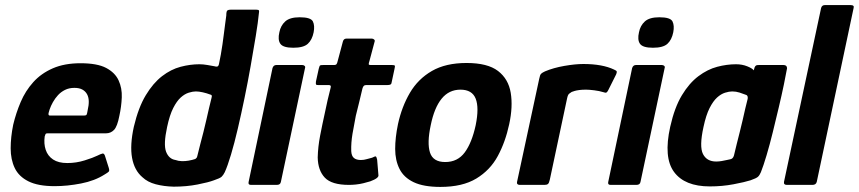

<svg xmlns="http://www.w3.org/2000/svg" viewBox="-20 -728 3382 756"><path d="M32 -237Q43 -283 61.5 -326.5Q80 -370 111 -404.5Q142 -439 188 -459Q234 -479 297 -479Q363 -479 398 -460.5Q433 -442 447 -411.5Q461 -381 459.5 -344.5Q458 -308 450 -272Q442 -230 429 -216.5Q416 -203 397 -203H167Q161 -203 159.5 -200.5Q158 -198 156 -191Q152 -162 160 -138Q168 -114 189 -100Q210 -86 245 -86Q280 -86 313.5 -96.5Q347 -107 363 -115Q377 -122 384 -123.5Q391 -125 395 -109L408 -68Q412 -56 408 -52Q404 -48 392 -41Q353 -16 299 -5.5Q245 5 195 5Q130 5 92 -14Q54 -33 38 -66.5Q22 -100 22 -144Q22 -188 32 -237ZM325 -293Q330 -314 329.5 -330Q329 -346 322.5 -357.5Q316 -369 304 -375.5Q292 -382 273 -382Q252 -382 236 -374Q220 -366 208.5 -353.5Q197 -341 188.5 -326Q180 -311 175 -296Q170 -281 171 -277Q172 -273 176 -273Q210 -273 244 -273Q278 -273 311 -273Q319 -273 321 -276.5Q323 -280 325 -293Z M507 -229Q525 -305 554 -353Q583 -401 618 -428Q653 -455 691 -465Q729 -475 765 -475Q780 -475 797 -472Q814 -469 825 -467Q831 -465 835.5 -466Q840 -467 842 -475Q846 -493 849.5 -513Q853 -533 856 -553.5Q859 -574 861.5 -594.5Q864 -615 866.5 -633.5Q869 -652 871 -667Q871 -684 875.5 -687Q880 -690 889 -690H985Q992 -690 996.5 -689Q1001 -688 1000 -681Q996 -640 987 -585.5Q978 -531 967 -468.5Q956 -406 943 -343Q930 -280 916.5 -222Q903 -164 889.5 -119Q876 -74 865 -50Q859 -38 852.5 -32Q846 -26 822 -18Q801 -10 757.5 -1.5Q714 7 664 7Q625 6 593 -2.5Q561 -11 541 -30Q509 -57 500 -106.5Q491 -156 507 -229ZM638 -228Q623 -159 634 -130.5Q645 -102 671 -98Q682 -94 695.5 -93.5Q709 -93 723 -95.5Q737 -98 749 -102Q752 -104 754 -106.5Q756 -109 757 -114Q762 -136 768.5 -160Q775 -184 781 -208Q787 -232 792.5 -256Q798 -280 803 -302Q808 -324 813 -343Q815 -350 813.5 -352.5Q812 -355 807 -356Q794 -361 778.5 -364.5Q763 -368 751 -368Q739 -368 723 -363Q707 -358 691.5 -344Q676 -330 662 -302.5Q648 -275 638 -228Z M1215 -601Q1209 -571 1192 -555.5Q1175 -540 1135 -540Q1095 -540 1084 -555.5Q1073 -571 1080 -601Q1085 -627 1103 -643.5Q1121 -660 1160 -660Q1204 -660 1212 -643.5Q1220 -627 1215 -601ZM1086 -12Q1084 0 1070 0H968Q956 0 959 -12L1053 -460Q1057 -472 1068 -472H1170Q1176 -472 1179.5 -468.5Q1183 -465 1181 -460Z M1354 0Q1286 0 1259 -28.5Q1232 -57 1231 -108Q1232 -150 1240.5 -194Q1249 -238 1259 -283Q1265 -312 1270 -334Q1275 -356 1282 -383Q1285 -393 1275 -393H1234Q1226 -393 1224.5 -395Q1223 -397 1224 -407L1235 -457Q1238 -469 1240.5 -470.5Q1243 -472 1254 -472H1295Q1303 -472 1305.5 -476Q1308 -480 1310 -489L1330 -564Q1333 -576 1344 -576H1444Q1449 -576 1453 -572.5Q1457 -569 1455 -564L1435 -489Q1431 -477 1432 -474.5Q1433 -472 1439 -472H1523Q1533 -472 1534.5 -469.5Q1536 -467 1533 -455L1523 -408Q1522 -398 1518 -395.5Q1514 -393 1504 -393H1421Q1415 -393 1412 -389.5Q1409 -386 1407 -379Q1401 -353 1394.5 -326.5Q1388 -300 1381 -272Q1374 -237 1368 -201.5Q1362 -166 1363 -133Q1364 -114 1373.5 -106Q1383 -98 1401 -98Q1413 -98 1424.5 -101.5Q1436 -105 1445 -107Q1458 -114 1460.5 -111.5Q1463 -109 1465 -99L1470 -39Q1473 -27 1438 -14Q1425 -10 1410.5 -6.5Q1396 -3 1381.5 -1.5Q1367 0 1354 0Z M1714 8Q1648 8 1609 -10.5Q1570 -29 1553 -63Q1536 -97 1536 -141.5Q1536 -186 1547 -239Q1562 -308 1594 -362.5Q1626 -417 1680.5 -448.5Q1735 -480 1817 -480Q1900 -480 1941 -448.5Q1982 -417 1991 -362.5Q2000 -308 1985 -239Q1970 -169 1940 -113.5Q1910 -58 1855.5 -25Q1801 8 1714 8ZM1733 -90Q1782 -90 1810 -128Q1838 -166 1853 -235Q1867 -304 1853 -339.5Q1839 -375 1793 -375Q1748 -375 1719 -339.5Q1690 -304 1676 -235Q1661 -165 1673 -127.5Q1685 -90 1733 -90Z M2277 -476Q2352 -476 2398 -454Q2408 -450 2408.5 -446Q2409 -442 2406 -435L2375 -373Q2371 -365 2367.5 -363.5Q2364 -362 2356 -365Q2340 -370 2319.5 -372.5Q2299 -375 2288 -375Q2272 -375 2261 -373.5Q2250 -372 2243 -370Q2236 -368 2231 -366Q2226 -363 2221 -359Q2216 -355 2213 -341L2145 -21Q2142 -7 2137.5 -3.5Q2133 0 2124 0H2026Q2021 0 2017.5 -3Q2014 -6 2017 -17L2103 -417Q2106 -433 2110.5 -437.5Q2115 -442 2126 -447Q2159 -461 2202 -468.5Q2245 -476 2277 -476Z M2631 -601Q2625 -571 2608 -555.5Q2591 -540 2551 -540Q2511 -540 2500 -555.5Q2489 -571 2496 -601Q2501 -627 2519 -643.5Q2537 -660 2576 -660Q2620 -660 2628 -643.5Q2636 -627 2631 -601ZM2502 -12Q2500 0 2486 0H2384Q2372 0 2375 -12L2469 -460Q2473 -472 2484 -472H2586Q2592 -472 2595.5 -468.5Q2599 -465 2597 -460Z M2775 6Q2676 6 2634 -51Q2592 -108 2619 -229Q2636 -305 2665 -353Q2694 -401 2730 -428Q2766 -455 2804 -465Q2842 -475 2878 -475Q2902 -475 2922 -467Q2942 -459 2948 -451L2951 -462Q2954 -469 2957.5 -470.5Q2961 -472 2968 -472H3065Q3079 -472 3079 -459Q3075 -436 3066.5 -395Q3058 -354 3046.5 -305.5Q3035 -257 3023 -208Q3011 -159 2998.5 -117Q2986 -75 2976 -50Q2971 -38 2964.5 -32Q2958 -26 2935 -18Q2913 -11 2868.5 -2.5Q2824 6 2775 6ZM2800 -92Q2811 -92 2822 -94Q2833 -96 2842 -98Q2851 -100 2856 -101Q2861 -102 2864.5 -105.5Q2868 -109 2870 -116Q2875 -138 2881 -161.5Q2887 -185 2893 -209Q2899 -233 2904.5 -256.5Q2910 -280 2914.5 -300.5Q2919 -321 2924 -339Q2925 -346 2923 -350Q2921 -354 2916 -355Q2906 -359 2892 -363.5Q2878 -368 2863 -368Q2851 -368 2835 -363Q2819 -358 2803.5 -344Q2788 -330 2774 -302.5Q2760 -275 2750 -228Q2733 -151 2748 -121.5Q2763 -92 2800 -92Z M3067 -12 3213 -696Q3216 -708 3228 -708H3329Q3345 -708 3341 -696L3196 -12Q3193 0 3179 0H3078Q3065 0 3067 -12Z"/></svg>

Font: Glory Thin
Style: Bold Italic
Weight: 700
Italic angle: -12°
Version: Version 1.011